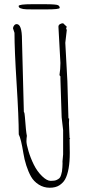

<svg xmlns="http://www.w3.org/2000/svg" viewBox="-20 -861 403 900"><path d="M196.3 -816.9Q158.7 -816.9 136.5 -816.9Q114.3 -816.9 104 -817.4Q93.8 -817.9 88.6 -818.8Q83.5 -819.8 77.6 -821.8Q67.4 -824.7 67.4 -833Q68.4 -841.3 131.3 -841.3H188Q245.6 -841.3 252.9 -836.2Q260.3 -831.1 259.8 -824Q259.3 -816.9 196.3 -816.9ZM306.2 -208 307.1 -145Q307.1 -60.5 285.2 -20.5Q275.9 -3.9 258.3 7.6Q240.7 19 212.9 19Q185.1 19 161.6 4.2Q138.2 -10.7 125.5 -33.2Q112.8 -55.7 103.3 -85.4Q93.8 -115.2 89.8 -141.6Q78.6 -210.9 67.9 -231Q67.9 -310.5 57.9 -469Q47.9 -627.4 47.9 -707L41 -728Q41 -734.9 46.1 -741.5Q51.3 -748 58.1 -748Q83 -748 83 -674.8L91.8 -336.9Q95.7 -332 96.7 -313Q101.6 -243.7 106 -224.1Q104 -212.4 104 -198.7Q104 -185.1 113.5 -152.8Q123 -120.6 138.4 -89.4Q153.8 -58.1 176.8 -35.6Q199.7 -13.2 217.8 -13.2Q235.8 -13.2 244.6 -17.1Q253.4 -21 258.3 -25.6Q263.2 -30.3 266.4 -41Q269.5 -51.8 270.5 -57.4Q271.5 -63 272.5 -77.4Q273.4 -91.8 273.2 -95Q272.9 -98.1 272.9 -104L275.9 -137.2V-251L269 -311L263.2 -490.2V-502.9L258.8 -508.8Q263.2 -537.1 263.2 -565.9L253.9 -735.8Q253.9 -743.7 261 -747.8Q268.1 -752 275.9 -752L293 -735.8L290 -728L293 -720.2L286.1 -660.2L295.9 -480L300.8 -306.2L304.2 -305.2Q303.2 -298.3 303.2 -284.2L306.2 -213.9L309.1 -210.9Z"/></svg>

Font: Amatic SC
Style: Regular
Weight: 400
Version: Version 1.004